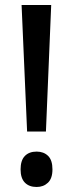

<svg xmlns="http://www.w3.org/2000/svg" viewBox="-20 -734 291 765"><path d="M163 -210H88L66 -714H184ZM62 -59Q62 -95 79 -112.5Q96 -130 126 -130Q154 -130 171.5 -113Q189 -96 189 -59Q189 -23 171 -6Q153 11 126 11Q96 11 79 -6.5Q62 -24 62 -59Z"/></svg>

Font: Noto Sans Hebrew Condensed Medium
Style: Regular
Weight: 500
Width: 3
Designer: Monotype Design Team
Foundry: Monotype Imaging Inc.
Version: Version 2.004; ttfautohint (v1.8.4.7-5d5b)